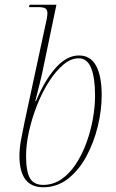

<svg xmlns="http://www.w3.org/2000/svg" viewBox="-20 -780 490 810"><path d="M162 10Q62 10 62 -123Q62 -155 69.5 -194Q77 -233 84 -267L169 -662Q180 -707 180 -724Q180 -739 171.5 -744.5Q163 -750 138 -750H102L105 -760H218L162 -491Q158 -470 151.5 -444Q145 -418 139 -393.5Q133 -369 129 -354H132Q170 -444 216 -495Q262 -546 313 -546Q362 -546 385.5 -502.5Q409 -459 409 -378Q409 -315 392.5 -247Q376 -179 344.5 -120.5Q313 -62 267 -26Q221 10 162 10ZM162 0Q204 0 238.5 -23.5Q273 -47 299.5 -87Q326 -127 344 -176Q362 -225 371.5 -277Q381 -329 381 -376Q381 -452 364.5 -493Q348 -534 312 -534Q279 -534 247 -507Q215 -480 186.5 -435.5Q158 -391 136.5 -336.5Q115 -282 102.5 -226.5Q90 -171 90 -123Q90 -56 106.5 -28Q123 0 162 0Z"/></svg>

Font: Noto Serif Display SemiCondensed Thin
Style: Italic
Weight: 100
Width: 4
Italic angle: -12°
Designer: Monotype Design Team
Foundry: Monotype Imaging Inc.
Version: Version 2.009